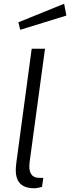

<svg xmlns="http://www.w3.org/2000/svg" viewBox="-20 -1002 374 1024"><path d="M322 -982 78 -883 88 -843 334 -919ZM163 2C174 2 189 -1 204 -5L211 -53L183 -54C151 -55 130 -80 138 -138L220 -742H149L67 -133C57 -60 70 2 163 2Z"/></svg>

Font: United Sans Light
Style: Italic
Weight: 300
Italic angle: -8°
Designer: Pablo Impallari, Rodrigo Fuenzalida (Modified by Dan O. Williams)
Version: Version 1.000;PS 001.000;hotconv 1.0.88;makeotf.lib2.5.64775